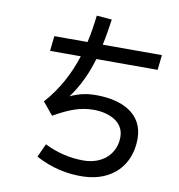

<svg xmlns="http://www.w3.org/2000/svg" viewBox="-94 -931 988 1058"><g transform="rotate(10 400.0 -402.0)"><path d="M157 -329 215 -259C296 -305 358 -331 436 -331C518 -331 606 -296 606 -209C606 -109 529 -46 427 -46C352 -46 280 -63 209 -98L175 -23C264 25 355 44 444 41C603 36 701 -67 701 -215C701 -355 582 -413 435 -413C388 -413 344 -406 291 -381C343 -452 377 -527 401 -609H744L753 -693H422C432 -739 440 -787 447 -838L362 -845C356 -793 348 -742 337 -693H151L142 -609H314C281 -506 231 -412 157 -329Z"/></g></svg>

Font: Smiley Sans Oblique
Style: Regular
Weight: 400
Italic angle: -8°
Designer: oooooohmygosh, Nagisa Chen, Janine Sui, Heda Shi, Jian Li
Foundry: atelierAnchor
Version: Version 2.0.1